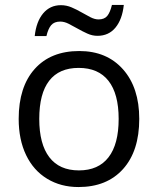

<svg xmlns="http://www.w3.org/2000/svg" viewBox="-20 -753 644 783"><path d="M547.9 -268.1Q547.9 -137.2 481.9 -63.7Q416 9.8 299.8 9.8Q228 9.8 172.4 -23.9Q116.7 -57.6 86.4 -120.6Q56.2 -183.6 56.2 -268.1Q56.2 -398.9 121.6 -471.9Q187 -544.9 303.2 -544.9Q415.5 -544.9 481.7 -470.2Q547.9 -395.5 547.9 -268.1ZM140.1 -268.1Q140.1 -165.5 181.2 -111.8Q222.2 -58.1 301.8 -58.1Q381.3 -58.1 422.6 -111.6Q463.9 -165 463.9 -268.1Q463.9 -370.1 422.6 -423.1Q381.3 -476.1 300.8 -476.1Q221.2 -476.1 180.7 -423.8Q140.1 -371.6 140.1 -268.1ZM377.4 -606.9Q356.4 -606.9 336.4 -616Q316.4 -625 297.1 -636Q277.8 -647 260 -656Q242.2 -665 225.6 -665Q201.2 -665 188.7 -650.4Q176.3 -635.7 169.4 -606H121.6Q127.9 -665 156 -698.5Q184.1 -731.9 228.5 -731.9Q251 -731.9 272 -722.9Q293 -713.9 312 -702.9Q331.1 -691.9 348.6 -682.9Q366.2 -673.8 381.8 -673.8Q405.8 -673.8 417.5 -688.2Q429.2 -702.6 436.5 -732.9H484.9Q478.5 -673.8 450.9 -640.4Q423.3 -606.9 377.4 -606.9Z"/></svg>

Font: CAA NEO Sans
Style: Regular
Weight: 400
Version: Version 1.10